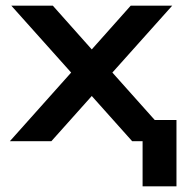

<svg xmlns="http://www.w3.org/2000/svg" viewBox="-20 -500 670 680"><path d="M15 0 232 -243 20 -480H167L305 -325L443 -480H590L378 -243L528 -75H605V160H485V0H448L305 -160L162 0Z"/></svg>

Font: Xolonium
Style: Regular
Weight: 400
Designer: Severin Meyer
Version: Version 4.2